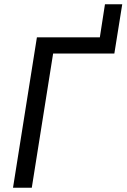

<svg xmlns="http://www.w3.org/2000/svg" viewBox="-20 -880 593 900"><path d="M41 0 153 -705H448L472 -860H553L516 -629H229L129 0Z"/></svg>

Font: Nunito Sans 10pt Condensed Medium
Style: Italic
Weight: 500
Width: 3
Italic angle: -9°
Designer: Vernon Adams
Foundry: Vernon Adams
Version: Version 3.101;gftools[0.9.27]